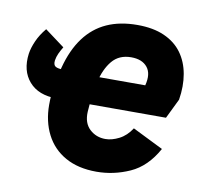

<svg xmlns="http://www.w3.org/2000/svg" viewBox="-65 -590 718 671"><g transform="rotate(10 294.5 -255.0)"><path d="M137 -218Q72 -218 39 -256Q6 -294 14 -355Q17 -376 28 -401Q39 -426 59 -450L129 -398Q121 -385 115.5 -373Q110 -361 108 -348Q106 -332 114.5 -326.5Q123 -321 146 -321ZM318 10Q253 10 207.5 -15.5Q162 -41 138.5 -87Q115 -133 115 -192Q115 -227 120.5 -260.5Q126 -294 135 -327Q152 -392 184 -435Q216 -478 262.5 -499Q309 -520 371 -520Q427 -520 466.5 -502.5Q506 -485 529 -453.5Q552 -422 559.5 -379.5Q567 -337 559 -288L525 -218H226L238 -317H434Q445 -359 426.5 -382Q408 -405 369 -405Q326 -405 301.5 -375.5Q277 -346 266 -297Q261 -275 257.5 -249Q254 -223 252 -191Q250 -151 273 -129.5Q296 -108 329 -108Q352 -108 377.5 -121Q403 -134 421 -162L530 -108Q493 -41 436 -15.5Q379 10 318 10Z"/></g></svg>

Font: Finlandica
Style: Italic
Weight: 400
Italic angle: -8°
Designer: Niklas Ekholm, Juho Hiilivirta, Jaakko Suomalainen
Foundry: Helsinki Type Studio
Version: Version 1.064